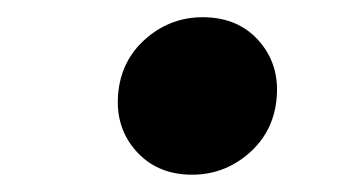

<svg xmlns="http://www.w3.org/2000/svg" viewBox="-20 -577 393 222"><path d="M202.1 -375Q160.2 -375 135.5 -404.5Q110.8 -434.1 117.7 -477.1Q123.5 -511.7 151.1 -534.4Q178.7 -557.1 214.4 -557.1Q256.8 -557.1 281.2 -527.6Q305.7 -498 298.8 -455.1Q293 -420.4 265.4 -397.7Q237.8 -375 202.1 -375Z"/></svg>

Font: Inter ExtraBold
Style: Italic
Weight: 800
Italic angle: -9.3988°
Designer: Rasmus Andersson
Foundry: rsms
Version: Version 4.001;git-66647c0bb